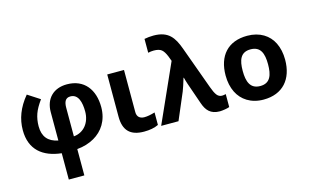

<svg xmlns="http://www.w3.org/2000/svg" viewBox="-113 -1087 2649 1648"><g transform="rotate(-15 1211.0 -263.0)"><path d="M455 -107V-360C455 -412 469 -446 514 -446C585 -446 604 -369 604 -288C604 -189 545 -115 455 -107ZM512 -554C392 -554 317 -479 317 -359V-107C229 -124 185 -177 185 -268C185 -307 191 -344 203 -378C215 -412 236 -448 265 -488L157 -558C118 -511 90 -464 72 -417C54 -370 45 -322 45 -271C45 -97 153 -12 317 6V240H455V6C513 1 564 -15 608 -40C688 -86 747 -169 747 -289C747 -445 665 -554 512 -554Z M1049 10C1099 10 1142 2 1177 -15V-126C1141 -115 1110 -109 1083 -109C1043 -109 1018 -130 1018 -171V-546H869V-171C869 -49 926 10 1049 10Z M1808 -5V-120C1796 -117 1785 -115 1774 -115C1756 -115 1740 -123 1728 -139C1716 -155 1704 -180 1692 -214L1555 -591C1517 -696 1472 -766 1338 -766C1310 -766 1283 -763 1257 -758V-635C1274 -639 1291 -641 1307 -641C1338 -641 1361 -635 1376 -623C1391 -611 1404 -590 1416 -561L1433 -516L1202 0H1356L1457 -237C1467 -262 1479 -299 1494 -349H1497C1501 -332 1507 -313 1514 -291C1521 -269 1543 -206 1580 -101C1603 -34 1639 10 1722 10C1744 10 1794 2 1808 -5Z M2112 -436C2201 -436 2225 -370 2225 -274C2225 -178 2202 -110 2113 -110C2024 -110 2000 -179 2000 -274C2000 -370 2023 -436 2112 -436ZM1848 -274C1848 -217 1859 -167 1880 -124C1919 -45 1998 10 2111 10C2282 10 2377 -101 2377 -274C2377 -331 2366 -381 2345 -424C2306 -503 2227 -556 2114 -556C1942 -556 1848 -448 1848 -274Z"/></g></svg>

Font: Passageway
Style: Regular
Weight: 700
Foundry: Ascender Corporation
Version: Version 1.11